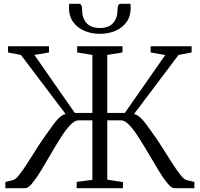

<svg xmlns="http://www.w3.org/2000/svg" viewBox="-20 -985 1045 1005"><path d="M8 0V-32.5L48.5 -42.5Q61.5 -45.5 80.8 -70Q100 -94.5 124 -131.8Q148 -169 174.2 -210.8Q200.5 -252.5 227.5 -289Q244 -312 259.2 -333Q274.5 -354 290.2 -369.2Q306 -384.5 323.5 -388L89.5 -697.5L22 -710.5V-743H236.5V-710.5L160 -697.5L371.5 -394H463.5V-697.5L384 -710.5V-743H621V-710.5L541.5 -697.5V-394H633.5L845 -697L768.5 -710.5V-743H983V-710.5L914.5 -697.5L681.5 -388Q699 -384.5 715 -369.2Q731 -354 746.5 -332.8Q762 -311.5 778 -289Q805 -252 831.2 -210.2Q857.5 -168.5 881 -131.5Q904.5 -94.5 924 -70Q943.5 -45.5 956.5 -42.5L997.5 -32.5V0H892.5Q877.5 0 856.2 -25.8Q835 -51.5 810.5 -92Q786 -132.5 759.5 -177.8Q733 -223 707.2 -263.5Q681.5 -304 657.8 -329.5Q634 -355 614.5 -355H541.5V-44.5L623.5 -32V0H381.5V-33L463.5 -43.5V-355H390Q370.5 -355 346.8 -329.5Q323 -304 297.2 -263.5Q271.5 -223 245.5 -177.8Q219.5 -132.5 194.8 -92Q170 -51.5 148.8 -25.8Q127.5 0 111.5 0ZM393 -965Q403.5 -965 406.8 -955.2Q410 -945.5 410 -931.5Q410 -890 433 -864.2Q456 -838.5 502.5 -838.5Q549 -838.5 572 -864.2Q595 -890 595 -931.5Q595 -945.5 598.2 -955.2Q601.5 -965 611.5 -965H662.5Q663.5 -960.5 663.8 -954.8Q664 -949 664 -943.5Q664 -899.5 642.2 -869.2Q620.5 -839 583.8 -823.5Q547 -808 502.5 -808Q458 -808 421.5 -823.8Q385 -839.5 363 -869.8Q341 -900 341 -943.5Q341 -949 341.5 -954.8Q342 -960.5 342.5 -965Z"/></svg>

Font: Merriweather 72pt Light
Style: Regular
Weight: 300
Version: Version 2.100